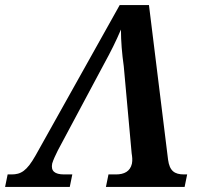

<svg xmlns="http://www.w3.org/2000/svg" viewBox="-62 -734 781 754"><path d="M-42 0H212L222 -49H190C152 -49 137 -63 143 -92C147 -106 157 -127 165 -143L345 -480C374 -533 393 -571 413 -618C413 -571 417 -524 424 -474L455 -132C457 -120 459 -105 456 -91C449 -61 426 -49 393 -49H364L354 0H663L673 -49H661C623 -49 604 -63 598 -107L523 -714H408L78 -124C43 -62 20 -49 -17 -49H-32Z"/></svg>

Font: Noto Serif SemiBold
Style: Italic
Weight: 600
Italic angle: -12°
Designer: Monotype Design Team
Foundry: Monotype Imaging Inc.
Version: Version 2.014